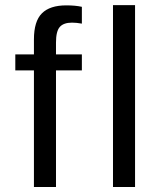

<svg xmlns="http://www.w3.org/2000/svg" viewBox="-20 -745 640 765"><path d="M203.1 -464.4V0H115.2V-464.4H41V-528.3H115.2V-587.9Q115.2 -660.2 147 -691.9Q178.7 -723.6 244.1 -723.6Q280.8 -723.6 306.2 -717.8V-650.9Q284.2 -654.8 267.1 -654.8Q233.4 -654.8 218.3 -637.7Q203.1 -620.6 203.1 -575.7V-528.3H306.2V-464.4ZM430.2 0V-724.6H518.1V0Z"/></svg>

Font: Cousine
Style: Regular
Weight: 400
Monospace: yes
Designer: Steve Matteson
Foundry: Monotype Imaging Inc.
Version: Version 1.21